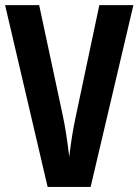

<svg xmlns="http://www.w3.org/2000/svg" viewBox="-20 -734 544 754"><path d="M335.9 0H167L0 -713.9H133.8L227.1 -277.8Q239.3 -222.2 252 -118.2Q261.7 -204.6 277.8 -277.8L370.1 -713.9H503.9Z"/></svg>

Font: Open Sans Hebrew Condensed
Style: Bold
Weight: 700
Width: 3
Foundry: Ascender Corporation, Yanek Iontef
Version: Version 2.001;PS 002.001;hotconv 1.0.70;makeotf.lib2.5.58329